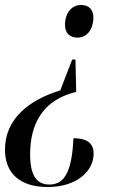

<svg xmlns="http://www.w3.org/2000/svg" viewBox="-34 -563 495 771"><path d="M291 -543C255 -543 227 -512 227 -463C227 -429 247 -412 278 -412C317 -412 341 -448 341 -492C341 -527 321 -543 291 -543ZM272 -194 269 -324H256L208 -200C84 -162 -14 -87 -14 38C-14 137 51 188 157 188C276 188 342 123 342 54C342 13 316 -8 261 -8C255 114 231 178 165 178C116 178 87 147 87 56C87 -64 137 -162 272 -194Z"/></svg>

Font: Noto Serif Display Condensed Medium
Style: Italic
Weight: 500
Width: 3
Italic angle: -12°
Designer: Monotype Design Team
Foundry: Monotype Imaging Inc.
Version: Version 2.009